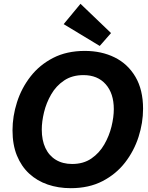

<svg xmlns="http://www.w3.org/2000/svg" viewBox="-20 -986 788 1019"><path d="M355.5 12.7Q289.6 12.7 233.2 -6.6Q176.8 -25.9 135 -64.5Q93.3 -103 69.8 -160.4Q46.4 -217.8 46.4 -294.4Q46.4 -369.1 70.3 -443.8Q94.2 -518.6 142.1 -580.1Q189.9 -641.6 262 -678.7Q334 -715.8 430.2 -715.8Q518.6 -715.8 588.4 -681.4Q658.2 -647 698.7 -578.4Q739.3 -509.8 739.3 -408.7Q739.3 -334 715.3 -259.5Q691.4 -185.1 643.8 -123.5Q596.2 -62 524.2 -24.7Q452.1 12.7 355.5 12.7ZM362.8 -115.7Q422.9 -115.7 465.1 -144.8Q507.3 -173.8 533.4 -219.2Q559.6 -264.6 571.8 -314.7Q584 -364.7 584 -406.7Q584 -490.2 541 -538.8Q498 -587.4 422.9 -587.4Q362.8 -587.4 320.3 -558.8Q277.8 -530.3 251.7 -485.1Q225.6 -439.9 213.6 -390.1Q201.7 -340.3 201.7 -298.3Q201.7 -241.7 220.9 -200.7Q240.2 -159.7 276.6 -137.7Q313 -115.7 362.8 -115.7ZM509.3 -742.2 317.9 -857.9 407.2 -965.8 569.3 -810.5Z"/></svg>

Font: Schibsted Grotesk
Style: Bold Italic
Weight: 700
Italic angle: -12°
Designer: Bakken & Baeck AS, Henrik Kongsvoll
Foundry: Schibsted ASA
Version: Version 1.100;gftools[0.9.25]